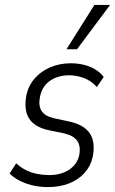

<svg xmlns="http://www.w3.org/2000/svg" viewBox="-20 -755 469 783"><path d="M175 8Q128 8 87 -6.5Q46 -21 19 -47L46 -89Q66 -71 87.5 -60.5Q109 -50 133 -45.5Q157 -41 181 -41Q229 -41 262 -63Q295 -85 303 -122Q310 -159 295 -180.5Q280 -202 242 -211L179 -224Q122 -236 99 -271Q76 -306 88 -369Q97 -408 122.5 -436.5Q148 -465 186 -481Q224 -497 269 -497Q296 -497 321 -491Q346 -485 367.5 -472.5Q389 -460 403 -441L375 -400Q352 -426 321.5 -437Q291 -448 262 -448Q217 -448 184.5 -426Q152 -404 143 -360Q136 -325 149 -303.5Q162 -282 199 -273L260 -260Q322 -247 346 -211.5Q370 -176 358 -115Q350 -78 325 -50Q300 -22 261.5 -7Q223 8 175 8ZM251 -554 365 -735H429L294 -554Z"/></svg>

Font: Nunito Sans 10pt Condensed Light
Style: Italic
Weight: 300
Width: 3
Italic angle: -9°
Designer: Vernon Adams
Foundry: Vernon Adams
Version: Version 3.101;gftools[0.9.27]